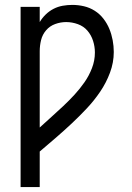

<svg xmlns="http://www.w3.org/2000/svg" viewBox="-20 -548 540 783"><path d="M64 215V-520H142V-458Q152 -475 166.5 -489Q181 -503 198.5 -512Q216 -521 235.5 -524.5Q255 -528 275 -528Q299 -528 322.5 -522.5Q346 -517 366.5 -504Q387 -491 402 -471.5Q417 -452 426 -430Q435 -408 439.5 -384Q444 -360 444 -336Q444 -293 428.5 -251.5Q413 -210 388.5 -174Q364 -138 334.5 -106.5Q305 -75 273 -45Q241 -15 208 13.5Q175 42 142 70V215ZM142 -28Q166 -50 190 -71.5Q214 -93 238 -115.5Q262 -138 284 -162Q306 -186 324.5 -212.5Q343 -239 355 -270Q367 -301 367 -334Q367 -358 359.5 -381.5Q352 -405 336.5 -423Q321 -441 297.5 -449.5Q274 -458 250 -458Q227 -458 205 -450Q183 -442 168 -424.5Q153 -407 147.5 -384.5Q142 -362 142 -339Z"/></svg>

Font: Iosevka SS04
Style: Regular
Weight: 400
Monospace: yes
Designer: Belleve Invis
Foundry: Belleve Invis
Version: Version 19.0.0; ttfautohint (v1.8.4)